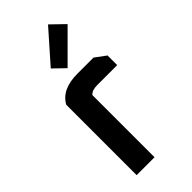

<svg xmlns="http://www.w3.org/2000/svg" viewBox="-247 -835 887 887"><g transform="rotate(-45 196.5 -391.0)"><path d="M71 0V-460Q107 -525 209 -525H314L367 -486V-423H236Q202 -423 188 -406V0ZM139 -629 274 -782 339 -719 195 -575Z"/></g></svg>

Font: Oxanium ExtraLight SemiBold
Style: Regular
Weight: 600
Version: Version 2.000